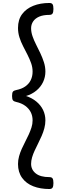

<svg xmlns="http://www.w3.org/2000/svg" viewBox="-20 -1195 450 1290"><path d="M312 -1175Q327 -1175 333 -1166.5Q339 -1158 339 -1135Q339 -1113 333 -1104Q327 -1095 312 -1095Q271 -1095 244 -1083.5Q217 -1072 203 -1051.5Q189 -1031 189 -1005Q189 -979 198.5 -951.5Q208 -924 222.5 -895.5Q237 -867 251 -837.5Q265 -808 275 -777Q285 -746 285 -714Q285 -677 269.5 -644Q254 -611 224.5 -586.5Q195 -562 155 -550Q195 -537 224.5 -512.5Q254 -488 269.5 -456Q285 -424 285 -386Q285 -360 278 -333.5Q271 -307 260 -282Q249 -257 236.5 -232Q224 -207 213 -183.5Q202 -160 195.5 -137.5Q189 -115 189 -94Q189 -55 220 -30Q251 -5 312 -5Q327 -5 333 3.5Q339 12 339 35Q339 57 333 66Q327 75 312 75Q251 75 203.5 56.5Q156 38 128.5 0Q101 -38 101 -93Q101 -119 108 -144.5Q115 -170 126 -194.5Q137 -219 149.5 -243Q162 -267 173 -291Q184 -315 191.5 -338.5Q199 -362 199 -386Q199 -417 186.5 -441.5Q174 -466 149.5 -484Q125 -502 89 -510Q74 -513 67.5 -520.5Q61 -528 61 -550Q61 -573 67.5 -580Q74 -587 89 -590Q125 -597 149.5 -614Q174 -631 186.5 -656.5Q199 -682 199 -714Q199 -743 189 -771Q179 -799 164.5 -827.5Q150 -856 135 -885Q120 -914 110.5 -944.5Q101 -975 101 -1007Q101 -1063 128.5 -1100Q156 -1137 203.5 -1156Q251 -1175 312 -1175Z"/></svg>

Font: Playwrite FR Moderne
Style: Regular
Weight: 400
Designer: Veronika Burian, José Scaglione
Foundry: TypeTogether
Version: Version 1.002